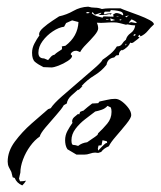

<svg xmlns="http://www.w3.org/2000/svg" viewBox="-20 -485 481 575"><path d="M46 70Q30 63 24 48L18 46L14 30Q10 23 6.5 15.5Q3 8 3 -1Q3 -32 24.5 -61Q46 -90 74.5 -115Q103 -140 124 -158L132 -161Q141 -175 165.5 -196.5Q190 -218 217 -241Q244 -264 264.5 -282Q285 -300 287 -306Q299 -314 310.5 -323.5Q322 -333 330 -346Q341 -346 345.5 -353.5Q350 -361 357 -366Q360 -378 371.5 -386Q383 -394 385 -409Q374 -409 362 -412L357 -411Q349 -413 339.5 -415.5Q330 -418 320 -418Q307 -418 295 -417Q283 -416 270 -417Q272 -413 273 -408.5Q274 -404 274 -400Q274 -392 262.5 -378.5Q251 -365 238 -352Q225 -339 220 -329Q218 -330 214 -331.5Q210 -333 208 -333Q197 -333 192 -324V-322L196 -318Q196 -311 183 -302.5Q170 -294 155.5 -288.5Q141 -283 134 -283L110 -284Q94 -292 85 -299.5Q76 -307 76 -327Q76 -341 83 -354.5Q90 -368 98 -379L97 -382Q97 -391 109.5 -402Q122 -413 136.5 -422.5Q151 -432 157 -436Q180 -441 200 -452.5Q220 -464 244 -465Q254 -462 264.5 -462Q275 -462 285 -458Q296 -460 306.5 -460Q317 -460 327 -460H341Q347 -457 362.5 -451.5Q378 -446 396.5 -439Q415 -432 428 -425Q441 -418 441 -412Q431 -403 422.5 -392.5Q414 -382 401 -376L398 -381L393 -376L398 -373Q393 -368 388 -364.5Q383 -361 378 -357L372 -356L370 -358Q368 -351 360.5 -344Q353 -337 346 -334V-336Q336 -332 336 -320L328 -319L322 -313Q302 -310 299 -291Q284 -272 262.5 -259Q241 -246 224 -227H227L216 -216H213Q205 -209 193.5 -198.5Q182 -188 180 -175L171 -170Q165 -159 148 -140Q131 -121 116 -103Q101 -85 99 -76Q84 -66 70.5 -47.5Q57 -29 49 -7.5Q41 14 41 32Q40 36 39 40.5Q38 45 37 50L40 58Q45 58 49.5 57.5Q54 57 58 56Q54 63 47 70ZM287 -432 290 -436Q298 -436 305.5 -435.5Q313 -435 320 -435L319 -442L327 -446Q333 -446 338 -444Q343 -442 348 -439L349 -440Q349 -448 341 -450.5Q333 -453 324 -454Q315 -455 310 -455L312 -453L309 -450H294L291 -446V-445L293 -442Q302 -445 310 -445H315L310 -441L308 -443Q298 -440 285 -440H275L283 -445V-447L264 -441L257 -449L255 -445Q262 -439 270 -436.5Q278 -434 287 -432ZM244 -445 249 -448 241 -449 237 -446ZM358 -433 366 -439 355 -436ZM331 -434 337 -436 328 -435ZM312 -422 325 -425 310 -430ZM298 -425 307 -427 299 -428ZM387 -416 390 -418Q382 -424 374 -427L366 -418V-417L372 -418L371 -419ZM342 -424 344 -427H340L337 -425ZM124 -305Q128 -310 132.5 -315Q137 -320 143 -321Q148 -326 153.5 -329.5Q159 -333 165 -337L166 -341L165 -346L176 -348Q213 -376 215 -419L196 -424L178 -416L172 -405Q156 -403 138 -391Q120 -379 107.5 -362Q95 -345 95 -327Q95 -310 112 -310ZM380 -377 385 -379 386 -383 381 -382ZM356 -349 359 -353 357 -354 355 -350ZM209 -22Q202 -26 195.5 -30Q189 -34 182 -38Q178 -44 176.5 -51Q175 -58 175 -65Q175 -80 182 -93Q189 -106 197 -117L196 -121Q196 -129 202.5 -134.5Q209 -140 214 -144L217 -142L220 -150L227 -153H229Q236 -159 242.5 -164.5Q249 -170 256 -175L274 -176L278 -181Q289 -183 301 -186Q313 -189 325 -189Q335 -189 346 -180.5Q357 -172 365 -161Q373 -150 373 -140Q373 -132 358.5 -114Q344 -96 327.5 -77Q311 -58 306 -47Q291 -41 283 -30L274 -27L265 -28Q258 -28 249.5 -25Q241 -22 233 -22ZM214 -48Q225 -57 241 -59Q249 -65 257 -70Q265 -75 272 -81L274 -86Q288 -99 301 -114.5Q314 -130 314 -150Q314 -154 313.5 -157Q313 -160 312 -163L302 -168Q295 -160 285 -156.5Q275 -153 265 -151Q252 -141 235 -128Q218 -115 206 -99Q194 -83 194 -65Q194 -51 199.5 -51Q205 -51 214 -48ZM274 -34Q280 -40 285.5 -46Q291 -52 298 -57L301 -56L300 -62L287 -65L284 -50L275 -49L273 -40Z"/></svg>

Font: Kolker Brush
Style: Regular
Weight: 400
Designer: Robert E. Leuschke
Foundry: Robert E. Leuschke
Version: Version 1.010; ttfautohint (v1.8.3)